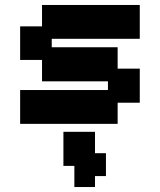

<svg xmlns="http://www.w3.org/2000/svg" viewBox="-20 -487 643 772"><path d="M61 11V-125H414V-160H149V-246H61V-381H149V-467H542V-331H188V-297H453V-211H542V-74H453V11ZM279 265V201V200V180H235V43H362V129H406V221H362V265Z"/></svg>

Font: Pixelify Sans
Style: Bold
Weight: 700
Designer: Stefie Justprince
Foundry: Typecalism Foundryline
Version: Version 1.000